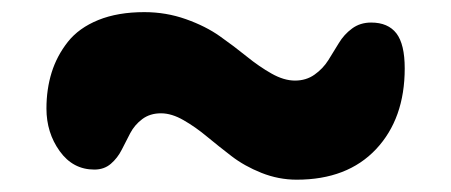

<svg xmlns="http://www.w3.org/2000/svg" viewBox="-20 -412 740 315"><path d="M466.8 -117.2Q437 -117.2 408.9 -128.4Q380.9 -139.6 359.9 -155.8Q338.9 -171.9 319.8 -187.7Q300.8 -203.6 281.2 -214.8Q261.7 -226.1 244.1 -226.1Q226.1 -226.1 213.4 -216.6Q200.7 -207 193.6 -193.4Q186.5 -179.7 179.7 -166.3Q172.9 -152.8 161.9 -143.3Q150.9 -133.8 134.8 -133.8Q99.6 -133.8 77.9 -164.1Q56.2 -194.3 56.2 -233.9Q56.2 -265.6 64.7 -293Q73.2 -320.3 91.3 -343.3Q109.4 -366.2 141.4 -379.2Q173.3 -392.1 216.8 -392.1Q252.4 -392.1 284.9 -380.6Q317.4 -369.1 340.8 -352.5Q364.3 -335.9 384.8 -319.3Q405.3 -302.7 425.5 -291.3Q445.8 -279.8 463.9 -279.8Q482.4 -279.8 496.1 -289.6Q509.8 -299.3 518.6 -313.2Q527.3 -327.1 535.9 -341.3Q544.4 -355.5 557.6 -365.2Q570.8 -375 588.9 -375Q616.7 -375 630.4 -357.2Q644 -339.4 644 -299.8Q644 -217.3 596.9 -167.2Q549.8 -117.2 466.8 -117.2Z"/></svg>

Font: Shantell Sans Irregular
Style: Bold
Weight: 700
Designer: Stephen Nixon, Anya Danilova, Shantell Martin
Foundry: Arrow Type
Version: Version 1.006;[9816181b4]